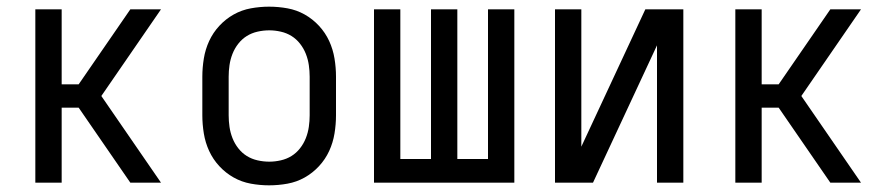

<svg xmlns="http://www.w3.org/2000/svg" viewBox="-20 -548 2665 576"><path d="M86 0V-520H165V-295H216L371 -520H463L284 -260L463 0H371L216 -225H165V0Z M787 8Q760 8 732.5 3Q705 -2 681 -15.5Q657 -29 638 -49.5Q619 -70 607.5 -95Q596 -120 591.5 -147.5Q587 -175 587 -202V-318Q587 -345 591.5 -372.5Q596 -400 607.5 -425Q619 -450 638 -470.5Q657 -491 681 -504.5Q705 -518 732.5 -523Q760 -528 787 -528Q815 -528 842.5 -523Q870 -518 894 -504.5Q918 -491 937 -470.5Q956 -450 967.5 -425Q979 -400 983.5 -372.5Q988 -345 988 -318V-202Q988 -175 983.5 -147.5Q979 -120 967.5 -95Q956 -70 937 -49.5Q918 -29 894 -15.5Q870 -2 842.5 3Q815 8 787 8ZM788 -63Q805 -63 822.5 -67Q840 -71 854.5 -80Q869 -89 880 -103Q891 -117 897.5 -133.5Q904 -150 906.5 -167.5Q909 -185 909 -202V-318Q909 -335 906.5 -352.5Q904 -370 897.5 -386.5Q891 -403 880 -417Q869 -431 854.5 -440Q840 -449 822.5 -453Q805 -457 788 -457Q770 -457 752.5 -453Q735 -449 720.5 -440Q706 -431 695 -417Q684 -403 677.5 -386.5Q671 -370 668.5 -352.5Q666 -335 666 -318V-202Q666 -185 668.5 -167.5Q671 -150 677.5 -133.5Q684 -117 695 -103Q706 -89 720.5 -80Q735 -71 752.5 -67Q770 -63 788 -63Z M1102 0V-520H1181V-71H1273V-520H1352V-71H1444V-520H1523V0Z M1645 0V-520H1724V-108L1916 -520H2030V0H1951V-412L1759 0Z M2186 0V-520H2265V-295H2316L2471 -520H2563L2384 -260L2563 0H2471L2316 -225H2265V0Z"/></svg>

Font: Iosevka Pride
Style: Regular
Weight: 400
Monospace: yes
Designer: Belleve Invis
Foundry: Belleve Invis
Version: Version 30.3.1; ttfautohint (v1.8.4)